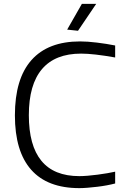

<svg xmlns="http://www.w3.org/2000/svg" viewBox="-20 -964 657 992"><path d="M390 8Q225 8 141 -87Q57 -182 57 -368Q57 -557 142.5 -653.5Q228 -750 394 -750Q431 -750 480.5 -744Q530 -738 575 -729V-667Q463 -687 399 -687Q265 -687 197 -607Q129 -527 129 -369Q129 -212 194 -133Q259 -54 390 -54Q408 -54 433 -56Q458 -58 484 -61.5Q510 -65 534 -69Q558 -73 575 -77V-16Q556 -11 532 -6.5Q508 -2 482.5 1Q457 4 433 6Q409 8 390 8ZM327 -811 403 -944H477L383 -805Z"/></svg>

Font: Encode Sans Wide
Style: Light
Weight: 300
Designer: Pablo Impallari, Andres Torresi
Foundry: Pablo Impallari, Andres Torresi
Version: Version 1.000; ttfautohint (v1.00) -l 8 -r 50 -G 200 -x 14 -